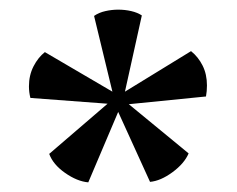

<svg xmlns="http://www.w3.org/2000/svg" viewBox="-20 -754 491 398"><path d="M163 -376Q140 -378 115 -395.5Q90 -413 82 -435L203 -539L43 -551Q40 -563 40 -575Q40 -598 49.5 -616.5Q59 -635 73 -646L213 -564L175 -721Q185 -728 198.5 -731Q212 -734 225 -734Q239 -734 252 -731Q265 -728 274 -722L239 -564L376 -648Q391 -636 400 -618Q409 -600 409 -577Q409 -565 407 -554L247 -538L371 -436Q362 -415 337.5 -397Q313 -379 291 -377L225 -522Z"/></svg>

Font: Petrona
Style: Bold
Weight: 700
Designer: Ringo R. Seeber
Foundry: Ringo R. Seeber
Version: Version 2.001; ttfautohint (v1.8.3)